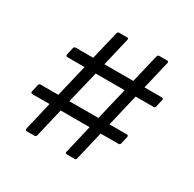

<svg xmlns="http://www.w3.org/2000/svg" viewBox="-160 -901 1080 1070"><g transform="rotate(30 380.5 -366.5)"><path d="M141 0Q129 0 131 -12L174 -195H64Q53 -195 54 -207L65 -255Q69 -264 77 -264H191L240 -471H130Q119 -471 120 -483L131 -531Q135 -540 143 -540H256L300 -724Q303 -733 312 -733H362Q374 -733 371 -722L328 -540H514L558 -724Q561 -733 570 -733H620Q632 -733 629 -722L586 -540H697Q709 -540 707 -529L696 -481Q693 -471 684 -471H569L520 -264H631Q643 -264 641 -253L630 -205Q627 -195 618 -195H503L459 -9Q457 0 447 0H399Q387 0 389 -12L432 -195H246L202 -9Q198 0 190 0ZM262 -264H449L498 -471H312Z"/></g></svg>

Font: LINE Seed Sans App
Style: Regular
Weight: 400
Designer: LINE VX Design & Dalton Maag Ltd & Sandoll Inc
Foundry: Dalton Maag Ltd
Version: Version 1.003